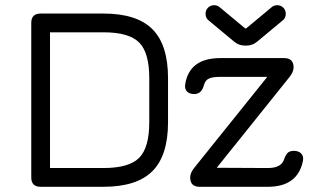

<svg xmlns="http://www.w3.org/2000/svg" viewBox="-20 -717 1219 737"><path d="M826 -687 921 -608H925L1020 -687Q1030 -697 1044 -697Q1058 -697 1067.5 -687.5Q1077 -678 1077 -664Q1077 -646 1062 -636L967 -557Q949 -542 926 -542H920Q897 -542 879 -557L784 -636Q769 -646 769 -664Q769 -678 778.5 -687.5Q788 -697 802 -697Q816 -697 826 -687ZM136 0Q100 0 100 -36V-629Q100 -665 136 -665H377Q505 -665 565 -605Q625 -545 625 -417V-248Q625 -120 565 -60Q505 0 377 0ZM172 -72H377Q475 -72 514 -111Q553 -150 553 -248V-417Q553 -515 514 -554Q475 -593 377 -593H172ZM746 0Q710 0 710 -36Q710 -53 725 -72L1006 -422H826Q796 -422 782 -415.5Q768 -409 763 -391Q754 -356 726 -356Q707 -356 697.5 -366Q688 -376 691 -394Q707 -494 826 -494H1071Q1107 -494 1107 -458Q1107 -441 1091 -421L812 -73L1008 -72Q1059 -72 1070 -104Q1076 -122 1084 -130Q1092 -138 1108 -138Q1126 -138 1136 -128Q1146 -118 1143 -100Q1123 0 1008 0Z"/></svg>

Font: Jura SemiBold
Style: Regular
Weight: 600
Designer: Daniel Johnson, Alexei Vanyashin
Foundry: Daniel Johnson
Version: Version 5.103